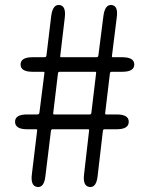

<svg xmlns="http://www.w3.org/2000/svg" viewBox="-20 -745 589 765"><path d="M129 0Q101 -3 107 -51L128 -225Q129 -230 124 -230H88Q40 -230 40 -260Q40 -289 88 -289H129Q136 -289 137 -296L157 -454Q158 -459 153 -459H110Q62 -459 62 -488Q62 -517 110 -517H157Q164 -517 165 -523L184 -681Q190 -728 217 -725Q244 -722 238 -674L220 -522Q219 -517 224 -517H364Q371 -517 372 -524L392 -681Q398 -728 425 -725Q452 -722 445 -674L426 -522Q425 -517 430 -517H467Q515 -517 515 -488Q515 -459 467 -459H425Q419 -459 418 -453L399 -294Q398 -289 403 -289H445Q493 -289 493 -260Q493 -230 445 -230H397Q391 -230 390 -224L369 -44Q364 3 337 0Q309 -3 315 -51L335 -225Q336 -230 331 -230H190Q184 -230 183 -224L161 -44Q156 3 129 0ZM192 -294Q191 -289 196 -289H337Q343 -289 344 -295L363 -454Q364 -459 359 -459H218Q212 -459 211 -453Z"/></svg>

Font: Resource Han Rounded KR Normal
Style: Regular
Weight: 350
Designer: Cyano Hao (round all glyphs); Ryoko NISHIZUKA 西塚涼子 (kana, bopomofo & ideographs); Paul D. Hunt (Latin, Greek & Cyrillic)
Foundry: Cyano Hao
Version: 0.990